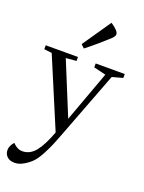

<svg xmlns="http://www.w3.org/2000/svg" viewBox="-185 -844 894 1192"><g transform="rotate(20 262.5 -247.5)"><path d="M67 264Q98 264 129 245Q158 228 181 204Q203 179 224 138Q243 102 256 71Q265 50 284 0L453 -443L523 -462V-488H331V-462L411 -443L288 -107L145 -456L214 -462V-488H1V-462L52 -456L244 0Q209 93 174 136Q138 180 88 180Q54 180 25 148Q0 176 0 203Q0 230 18 247Q35 264 67 264ZM376 -675Q390 -691 390 -701Q390 -724 337 -759Q331 -750 208 -571Q218 -561 230 -550Q298 -603 376 -675Z"/></g></svg>

Font: Rufina
Style: Regular
Weight: 400
Designer: Martin Sommaruga
Foundry: Martin Sommaruga
Version: Version